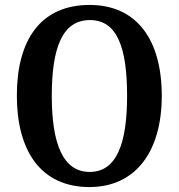

<svg xmlns="http://www.w3.org/2000/svg" viewBox="-20 -745 721 775"><path d="M341 10C528 10 633 -134 633 -358C633 -586 531 -725 342 -725C144 -725 48 -584 48 -359C48 -137 144 10 341 10ZM342 -51C234 -51 189 -165 189 -358C189 -553 232 -664 343 -664C453 -664 493 -553 493 -358C493 -164 450 -51 342 -51Z"/></svg>

Font: Noto Serif Armenian Condensed
Style: Bold
Weight: 700
Width: 3
Designer: Monotype Design Team
Foundry: Monotype Imaging Inc.
Version: Version 2.008